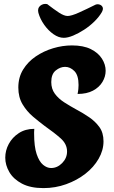

<svg xmlns="http://www.w3.org/2000/svg" viewBox="-20 -959 583 985"><path d="M203 6Q136 6 92.5 -17Q49 -40 28 -76Q7 -112 7 -150Q7 -187 25 -220.5Q43 -254 76.5 -276Q110 -298 156 -298Q155 -289 155 -281.5Q155 -274 155 -274Q155 -207 168 -168.5Q181 -130 201 -113.5Q221 -97 242 -97Q274 -97 299 -122.5Q324 -148 324 -182Q324 -220 291.5 -249Q259 -278 209 -313Q181 -334 149.5 -360.5Q118 -387 96 -423.5Q74 -460 74 -510Q74 -562 98.5 -602Q123 -642 163.5 -669.5Q204 -697 252.5 -711.5Q301 -726 349 -726Q408 -726 446 -707Q484 -688 503 -658Q522 -628 522 -596Q522 -566 505.5 -538.5Q489 -511 457 -494Q425 -477 378 -477Q381 -491 382 -502.5Q383 -514 383 -523Q383 -573 361.5 -594.5Q340 -616 314 -616Q289 -616 266 -597.5Q243 -579 243 -538Q243 -503 261.5 -478Q280 -453 309.5 -434Q339 -415 372 -397Q406 -379 437.5 -357.5Q469 -336 490 -307Q511 -278 511 -234Q511 -188 486 -144.5Q461 -101 418 -67.5Q375 -34 319.5 -14Q264 6 203 6ZM307 -765Q281 -765 254.5 -783.5Q228 -802 207 -831.5Q186 -861 177 -893Q171 -917 186.5 -929.5Q202 -942 222 -938Q257 -911 283 -894Q309 -877 327 -877Q346 -877 385 -894.5Q424 -912 470 -935Q480 -939 491 -935.5Q502 -932 506.5 -922Q511 -912 502 -896Q488 -872 464 -848.5Q440 -825 411.5 -806.5Q383 -788 355.5 -776.5Q328 -765 307 -765Z"/></svg>

Font: Agbalumo
Style: Regular
Weight: 400
Designer: Raphael Alegbeleye
Foundry: Sorkin Type Co.
Version: Version 1.000; ttfautohint (v1.8.4)